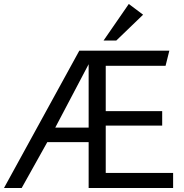

<svg xmlns="http://www.w3.org/2000/svg" viewBox="-20 -946 926 966"><path d="M426 0V-231H218L89 0H0L379 -691H832L813 -615H512V-387H796V-314H512V-76H851V0ZM426 -304V-623L258 -304ZM565 -742H501L628 -926L700 -872Z"/></svg>

Font: Average Sans
Style: Regular
Weight: 400
Designer: Eduardo Rodriguez Tunni
Foundry: Eduardo Rodriguez Tunni
Version: Version 1.002